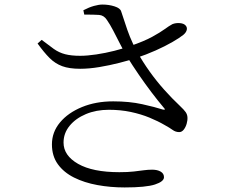

<svg xmlns="http://www.w3.org/2000/svg" viewBox="-20 -787 1040 843"><path d="M527 36Q465 36 407.5 25.5Q350 15 305 -7.5Q260 -30 234 -66Q208 -102 208 -153Q208 -207 243.5 -249.5Q279 -292 340 -317Q401 -342 477 -342Q548 -342 604.5 -329.5Q661 -317 695 -306Q710 -303 700 -313Q673 -345 645 -382Q617 -419 589.5 -459Q562 -499 536 -541Q520 -569 505.5 -597.5Q491 -626 477 -653Q463 -680 449 -700Q436 -720 414.5 -721.5Q393 -723 350 -723L346 -742Q371 -755 392.5 -761Q414 -767 430 -767Q458 -767 483 -759Q508 -751 512 -737Q521 -712 529.5 -684.5Q538 -657 550.5 -625.5Q563 -594 583 -558Q607 -515 637 -473Q667 -431 701 -393Q735 -355 770 -322Q788 -305 795 -295Q802 -285 803 -273Q804 -259 799.5 -243.5Q795 -228 786.5 -217.5Q778 -207 767 -207Q751 -207 738 -216.5Q725 -226 703 -238Q674 -255 636.5 -270.5Q599 -286 554 -295.5Q509 -305 458 -305Q402 -305 357 -286Q312 -267 285.5 -234.5Q259 -202 259 -161Q259 -104 323 -67.5Q387 -31 504 -31Q542 -31 567.5 -34Q593 -37 611.5 -39.5Q630 -42 648 -42Q671 -42 685.5 -33.5Q700 -25 700 -9Q700 10 660.5 23Q621 36 527 36ZM332 -485Q284 -485 253 -496.5Q222 -508 197.5 -532.5Q173 -557 145 -596L163 -612Q194 -588 216.5 -572Q239 -556 266 -549Q293 -542 332 -542Q363 -542 403 -548Q443 -554 482.5 -564Q522 -574 552 -585Q613 -606 648.5 -625.5Q684 -645 703 -659Q722 -673 737 -681Q752 -687 770 -685.5Q788 -684 796 -674Q803 -665 799.5 -654Q796 -643 785 -634Q769 -621 737 -602.5Q705 -584 663.5 -565.5Q622 -547 577 -532Q547 -522 504 -511Q461 -500 416 -492.5Q371 -485 332 -485Z"/></svg>

Font: Noto Serif SC ExtraLight
Style: Regular
Weight: 400
Version: Version 2.002-H1;hotconv 1.1.0;makeotfexe 2.6.0